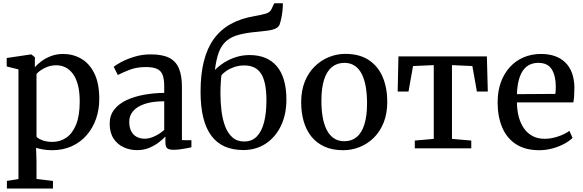

<svg xmlns="http://www.w3.org/2000/svg" viewBox="-20 -884 3472 1144"><path d="M21 239.5V194L90 182.5V-470.5L20 -488V-538.5L162.5 -559.5H167.5L188 -542.5L187.5 -483.5Q202.5 -501 227 -519.2Q251.5 -537.5 284.2 -550Q317 -562.5 357 -562.5Q414.5 -562.5 463.5 -534.5Q512.5 -506.5 542 -447.2Q571.5 -388 571.5 -294Q571.5 -230.5 552 -175.2Q532.5 -120 495.8 -78Q459 -36 407 -12.5Q355 11 290 11Q265 11 238 6.8Q211 2.5 195 -3.5L197.5 80V182.5L295.5 194V239.5ZM292 -38.5Q338.5 -38.5 375.2 -63.8Q412 -89 433.5 -142Q455 -195 455 -279.5Q455 -336.5 444.2 -377.5Q433.5 -418.5 414 -444.5Q394.5 -470.5 369.5 -482.8Q344.5 -495 315.5 -495Q288 -495 265 -486.8Q242 -478.5 224.5 -466.5Q207 -454.5 197.5 -443.5V-70Q205 -59 231.2 -48.8Q257.5 -38.5 292 -38.5Z M797 10.5Q753.5 10.5 716.2 -6.8Q679 -24 656.2 -59Q633.5 -94 633.5 -147Q633.5 -196.5 660.8 -231.2Q688 -266 734.2 -287.5Q780.5 -309 838.5 -319.5Q896.5 -330 958.5 -330.5V-368Q958.5 -410.5 949.5 -436Q940.5 -461.5 916.8 -473Q893 -484.5 849.5 -484.5Q792.5 -484.5 749.5 -467.2Q706.5 -450 682 -437L657.5 -486Q669 -496 701.5 -513.8Q734 -531.5 780.2 -545.8Q826.5 -560 878 -560Q947 -560 987.5 -539.8Q1028 -519.5 1046 -476.5Q1064 -433.5 1064 -366V-49L1120.5 -48.5V-6.5Q1109.5 -4 1091.5 -0.5Q1073.5 3 1053.2 5.8Q1033 8.5 1015.5 8.5Q988.5 8.5 977 0.2Q965.5 -8 965.5 -37V-70.5Q953.5 -57.5 929.5 -38.2Q905.5 -19 872 -4.2Q838.5 10.5 797 10.5ZM843 -57.5Q870 -57.5 902 -72.5Q934 -87.5 958.5 -110V-280.5Q888.5 -280.5 842.2 -264.8Q796 -249 773 -221.8Q750 -194.5 750 -159.5Q750 -124.5 762 -101.8Q774 -79 795.2 -68.2Q816.5 -57.5 843 -57.5Z M1430 10Q1366.5 10 1318.8 -11.2Q1271 -32.5 1239 -75.5Q1207 -118.5 1191 -183.8Q1175 -249 1175 -337.5Q1175 -441 1194.8 -519.2Q1214.5 -597.5 1254.5 -652.5Q1294.5 -707.5 1355 -741Q1415.5 -774.5 1496.5 -788Q1537.5 -795 1563.5 -802.8Q1589.5 -810.5 1597.5 -829.5L1614 -864.5H1665.5Q1665.5 -840.5 1662.8 -817Q1660 -793.5 1655.5 -772.5Q1651 -751.5 1645 -735Q1637.5 -721 1620.5 -713.2Q1603.5 -705.5 1578 -701.8Q1552.5 -698 1518.5 -695Q1450.5 -689.5 1404.5 -677.2Q1358.5 -665 1329.5 -640.5Q1300.5 -616 1284.5 -574.2Q1268.5 -532.5 1260.5 -467Q1284.5 -491.5 1316.5 -511.8Q1348.5 -532 1387 -544Q1425.5 -556 1467 -556Q1520 -556 1561 -539Q1602 -522 1630 -488.5Q1658 -455 1672.2 -405.5Q1686.5 -356 1686.5 -291Q1686.5 -201.5 1653.5 -133.5Q1620.5 -65.5 1562.8 -27.8Q1505 10 1430 10ZM1435 -41Q1481 -41 1510.2 -71Q1539.5 -101 1553.5 -156Q1567.5 -211 1567.5 -285Q1567.5 -343 1559 -383.2Q1550.5 -423.5 1533.8 -447.8Q1517 -472 1492.5 -483Q1468 -494 1436 -494Q1403 -494 1375.5 -484.5Q1348 -475 1328.2 -461.2Q1308.5 -447.5 1299 -434.5Q1297.5 -418 1296 -399.8Q1294.5 -381.5 1294 -362.5Q1293.5 -343.5 1293.5 -325Q1293.5 -273 1299.8 -222.8Q1306 -172.5 1321.5 -131.5Q1337 -90.5 1364.5 -65.8Q1392 -41 1435 -41Z M1774.5 -274Q1774.5 -344.5 1796.2 -398.2Q1818 -452 1855.5 -488.5Q1893 -525 1940 -544Q1987 -563 2037 -563Q2123 -563 2178.5 -525.5Q2234 -488 2260.8 -423.5Q2287.5 -359 2287.5 -277.5Q2287.5 -207 2265.8 -153Q2244 -99 2206.5 -62.5Q2169 -26 2122 -7.5Q2075 11 2025 11Q1960.5 11 1913.2 -10.5Q1866 -32 1835.2 -70.5Q1804.5 -109 1789.5 -161Q1774.5 -213 1774.5 -274ZM2032 -42.5Q2075 -42.5 2105.2 -67.5Q2135.5 -92.5 2151.2 -142.8Q2167 -193 2167 -269Q2167 -320 2159.8 -364Q2152.5 -408 2136.8 -440.5Q2121 -473 2095 -491.2Q2069 -509.5 2032 -509.5Q1988.5 -509.5 1957.8 -484.5Q1927 -459.5 1911 -409.5Q1895 -359.5 1895 -283Q1895 -231 1902.5 -187.2Q1910 -143.5 1926.2 -111Q1942.5 -78.5 1968.8 -60.5Q1995 -42.5 2032 -42.5Z M2451.5 0V-46.5L2564.5 -56.5V-496L2441 -490.5L2414 -338.5H2349.5L2354 -548H2881L2886.5 -338.5H2821.5L2794.5 -490.5L2673 -496V-56.5L2788 -46.5V0Z M3193 11Q3109.5 11 3054.2 -25Q2999 -61 2972 -125.5Q2945 -190 2945 -274Q2945 -340.5 2964.2 -393.5Q2983.5 -446.5 3018.2 -484.5Q3053 -522.5 3100.2 -542.5Q3147.5 -562.5 3203 -562.5Q3296.5 -562.5 3348.2 -511.8Q3400 -461 3402.5 -365.5Q3402.5 -335 3401 -312.8Q3399.5 -290.5 3396 -274H3060Q3060.5 -226.5 3071.2 -186.8Q3082 -147 3102.8 -118Q3123.5 -89 3154 -73Q3184.5 -57 3225 -57Q3266 -57 3308 -71.8Q3350 -86.5 3372.5 -104.5L3391.5 -62.5Q3374 -44.5 3342.8 -27.5Q3311.5 -10.5 3272.5 0.2Q3233.5 11 3193 11ZM3060 -323 3289 -324.5Q3290.5 -334 3291 -346.2Q3291.5 -358.5 3291.5 -368.5Q3291.5 -431.5 3267.8 -470.5Q3244 -509.5 3187 -509.5Q3160.5 -509.5 3138 -499.5Q3115.5 -489.5 3098.8 -467.5Q3082 -445.5 3072 -410Q3062 -374.5 3060 -323Z"/></svg>

Font: Merriweather 36pt Medium
Style: Regular
Weight: 500
Version: Version 2.100